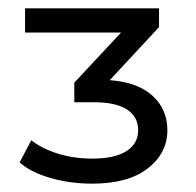

<svg xmlns="http://www.w3.org/2000/svg" viewBox="-20 -762 470 460"><path d="M345.5 -532.5C321.8 -554.2 287.7 -566.7 243 -570L361 -697V-742H40V-684H270L158 -564V-517H205C240.3 -517 266.8 -511.2 284.5 -499.5C302.2 -487.8 311 -471.3 311 -450C311 -428.7 301.7 -412 283 -400C264.3 -388 237 -382 201 -382C171.7 -382 144.2 -386 118.5 -394C92.8 -402 71.7 -412.7 55 -426L27 -373C43.7 -357.7 67.8 -345.3 99.5 -336C131.2 -326.7 165 -322 201 -322C258.3 -322 302.7 -334.2 334 -358.5C365.3 -382.8 381 -413.3 381 -450C381 -483.3 369.2 -510.8 345.5 -532.5Z"/></svg>

Font: ICO Headline
Style: Regular
Weight: 500
Designer: Julieta Ulanovsky
Foundry: Julieta Ulanovsky
Version: Version 7.200